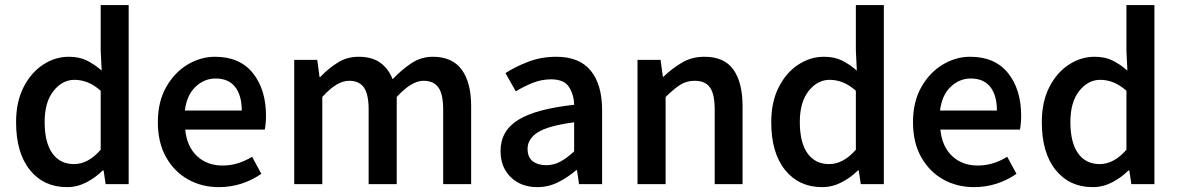

<svg xmlns="http://www.w3.org/2000/svg" viewBox="-20 -749 4792 781"><path d="M252.4 12.2Q158.2 12.2 101.8 -57.4Q45.4 -127 45.4 -252.4Q45.4 -334.5 75.7 -394Q106 -453.6 155 -485.8Q204.1 -518.1 259.8 -518.1Q302.2 -518.1 333 -502.9Q363.8 -487.8 393.6 -461.9L389.6 -543.5V-728.5H503.4V0H409.7L401.4 -55.7H397.9Q369.1 -26.9 331.5 -7.3Q293.9 12.2 252.4 12.2ZM280.8 -81.5Q338.9 -81.5 389.6 -140.1V-379.9Q362.3 -403.8 335.9 -414.1Q309.6 -424.3 283.2 -424.3Q233.4 -424.3 197.5 -378.9Q161.6 -333.5 161.6 -252.9Q161.6 -169.4 192.9 -125.5Q224.1 -81.5 280.8 -81.5Z M870.1 12.2Q800.8 12.2 744.6 -19.3Q688.5 -50.8 655.3 -109.9Q622.1 -168.9 622.1 -252.4Q622.1 -334.5 655.5 -394Q689 -453.6 742.2 -485.8Q795.4 -518.1 854.5 -518.1Q955.6 -518.1 1008.8 -451.4Q1062 -384.8 1062 -277.8Q1062 -261.7 1060.5 -246.6Q1059.1 -231.4 1057.1 -221.7H733.4Q740.2 -152.8 781.2 -114.3Q822.3 -75.7 884.8 -75.7Q918.5 -75.7 948 -85Q977.5 -94.2 1005.4 -111.3L1043 -42Q1006.8 -16.6 962.9 -2.2Q918.9 12.2 870.1 12.2ZM731.9 -299.3H963.4Q963.4 -360.8 936.5 -395.3Q909.7 -429.7 856.9 -429.7Q811 -429.7 775.4 -396Q739.7 -362.3 731.9 -299.3Z M1176.8 0V-505.4H1270.5L1279.8 -435.5H1282.2Q1314.9 -469.7 1353 -493.9Q1391.1 -518.1 1438.5 -518.1Q1493.7 -518.1 1527.1 -493.7Q1560.5 -469.2 1577.1 -426.8Q1613.8 -465.3 1653.3 -491.7Q1692.9 -518.1 1740.7 -518.1Q1819.8 -518.1 1858.2 -465.6Q1896.5 -413.1 1896.5 -317.4V0H1782.7V-303.2Q1782.7 -366.2 1763.2 -393.3Q1743.7 -420.4 1702.6 -420.4Q1653.8 -420.4 1593.8 -354.5V0H1479.5V-303.2Q1479.5 -366.2 1460.2 -393.3Q1440.9 -420.4 1399.9 -420.4Q1350.1 -420.4 1291 -354.5V0Z M2165.5 12.2Q2099.6 12.2 2057.9 -28.1Q2016.1 -68.4 2016.1 -134.8Q2016.1 -216.3 2087.4 -261Q2158.7 -305.7 2315.4 -322.8Q2314.5 -364.3 2294.4 -395.3Q2274.4 -426.3 2221.7 -426.3Q2183.1 -426.3 2147 -411.9Q2110.8 -397.5 2078.1 -377.4L2036.1 -451.7Q2076.7 -478 2129.4 -498Q2182.1 -518.1 2242.7 -518.1Q2336.9 -518.1 2383.1 -461.4Q2429.2 -404.8 2429.2 -300.3V0H2335.4L2327.1 -56.6H2323.7Q2289.6 -27.3 2250 -7.6Q2210.4 12.2 2165.5 12.2ZM2201.7 -77.1Q2232.9 -77.1 2259.5 -91.6Q2286.1 -106 2315.4 -133.3V-251.5Q2208.5 -237.3 2167.2 -210.4Q2126 -183.6 2126 -144Q2126 -108.9 2147.2 -93Q2168.5 -77.1 2201.7 -77.1Z M2573.2 0V-505.4H2667L2676.3 -437H2678.7Q2713.4 -470.2 2753.7 -494.1Q2793.9 -518.1 2845.7 -518.1Q2926.3 -518.1 2963.4 -465.6Q3000.5 -413.1 3000.5 -317.4V0H2887.2V-303.2Q2887.2 -366.2 2867.9 -393.3Q2848.6 -420.4 2805.7 -420.4Q2772 -420.4 2745.8 -403.3Q2719.7 -386.2 2687.5 -354.5V0Z M3324.2 12.2Q3230 12.2 3173.6 -57.4Q3117.2 -127 3117.2 -252.4Q3117.2 -334.5 3147.5 -394Q3177.7 -453.6 3226.8 -485.8Q3275.9 -518.1 3331.5 -518.1Q3374 -518.1 3404.8 -502.9Q3435.5 -487.8 3465.3 -461.9L3461.4 -543.5V-728.5H3575.2V0H3481.4L3473.1 -55.7H3469.7Q3440.9 -26.9 3403.3 -7.3Q3365.7 12.2 3324.2 12.2ZM3352.5 -81.5Q3410.6 -81.5 3461.4 -140.1V-379.9Q3434.1 -403.8 3407.7 -414.1Q3381.3 -424.3 3355 -424.3Q3305.2 -424.3 3269.3 -378.9Q3233.4 -333.5 3233.4 -252.9Q3233.4 -169.4 3264.6 -125.5Q3295.9 -81.5 3352.5 -81.5Z M3941.9 12.2Q3872.6 12.2 3816.4 -19.3Q3760.3 -50.8 3727.1 -109.9Q3693.8 -168.9 3693.8 -252.4Q3693.8 -334.5 3727.3 -394Q3760.7 -453.6 3814 -485.8Q3867.2 -518.1 3926.3 -518.1Q4027.3 -518.1 4080.6 -451.4Q4133.8 -384.8 4133.8 -277.8Q4133.8 -261.7 4132.3 -246.6Q4130.9 -231.4 4128.9 -221.7H3805.2Q3812 -152.8 3853 -114.3Q3894 -75.7 3956.5 -75.7Q3990.2 -75.7 4019.8 -85Q4049.3 -94.2 4077.1 -111.3L4114.7 -42Q4078.6 -16.6 4034.7 -2.2Q3990.7 12.2 3941.9 12.2ZM3803.7 -299.3H4035.2Q4035.2 -360.8 4008.3 -395.3Q3981.4 -429.7 3928.7 -429.7Q3882.8 -429.7 3847.2 -396Q3811.5 -362.3 3803.7 -299.3Z M4424.8 12.2Q4330.6 12.2 4274.2 -57.4Q4217.8 -127 4217.8 -252.4Q4217.8 -334.5 4248 -394Q4278.3 -453.6 4327.4 -485.8Q4376.5 -518.1 4432.1 -518.1Q4474.6 -518.1 4505.4 -502.9Q4536.1 -487.8 4565.9 -461.9L4562 -543.5V-728.5H4675.8V0H4582L4573.7 -55.7H4570.3Q4541.5 -26.9 4503.9 -7.3Q4466.3 12.2 4424.8 12.2ZM4453.1 -81.5Q4511.2 -81.5 4562 -140.1V-379.9Q4534.7 -403.8 4508.3 -414.1Q4481.9 -424.3 4455.6 -424.3Q4405.8 -424.3 4369.9 -378.9Q4334 -333.5 4334 -252.9Q4334 -169.4 4365.2 -125.5Q4396.5 -81.5 4453.1 -81.5Z"/></svg>

Font: Akatab
Style: Bold
Weight: 700
Designer: SIL Global
Foundry: SIL Global
Version: Version 4.100